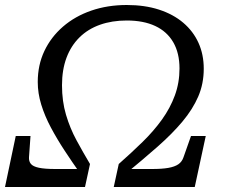

<svg xmlns="http://www.w3.org/2000/svg" viewBox="-38 -748 906 768"><path d="M469 -666Q536 -666 583 -644Q630 -622 655 -579Q680 -536 680 -474Q680 -417 661.5 -366.5Q643 -316 610 -270Q577 -224 532.5 -180.5Q488 -137 437 -92L417 0H741L785 -204H726L696 -119Q690 -101 675.5 -91Q661 -81 635.5 -76.5Q610 -72 570 -72H460L461 -50Q534 -110 592.5 -161.5Q651 -213 692 -262Q733 -311 755 -362Q777 -413 777 -473Q777 -530 756 -576.5Q735 -623 695 -657Q655 -691 598 -709.5Q541 -728 469 -728Q392 -728 327 -705.5Q262 -683 214 -641.5Q166 -600 139.5 -544Q113 -488 113 -420Q113 -375 127 -329.5Q141 -284 165.5 -238Q190 -192 220.5 -145.5Q251 -99 285 -51L289 -72H183Q141 -72 117.5 -77Q94 -82 85.5 -92.5Q77 -103 78 -119L84 -204H25L-18 0H302L322 -92Q294 -139 268 -187Q242 -235 226 -289Q210 -343 210 -407Q210 -469 228 -517Q246 -565 280 -598.5Q314 -632 362 -649Q410 -666 469 -666Z"/></svg>

Font: Roboto Serif
Style: Italic
Weight: 400
Italic angle: -10°
Designer: Greg Gazdowicz
Foundry: Commercial Type
Version: Version 1.008